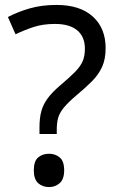

<svg xmlns="http://www.w3.org/2000/svg" viewBox="-20 -744 474 778"><path d="M140 -228Q140 -266 147.5 -293.5Q155 -321 173.5 -346Q192 -371 224 -398Q263 -431 284.5 -453Q306 -475 315 -496Q324 -517 324 -547Q324 -595 293 -621Q262 -647 203 -647Q154 -647 116 -634.5Q78 -622 43 -605L12 -675Q52 -696 100.5 -710Q149 -724 209 -724Q304 -724 356 -677Q408 -630 408 -549Q408 -504 393.5 -472.5Q379 -441 352.5 -414.5Q326 -388 290 -358Q257 -330 239.5 -309Q222 -288 216 -267.5Q210 -247 210 -218V-201H140ZM117 -54Q117 -91 134.5 -106Q152 -121 179 -121Q204 -121 222 -106Q240 -91 240 -54Q240 -18 222 -2Q204 14 179 14Q152 14 134.5 -2Q117 -18 117 -54Z"/></svg>

Font: Noto Sans Thai Looped
Style: Regular
Weight: 400
Designer: Sasikarn Vongin, Ben Mitchell
Foundry: The Fontpad Ltd
Version: Version 1.001; ttfautohint (v1.8.4.7-5d5b)